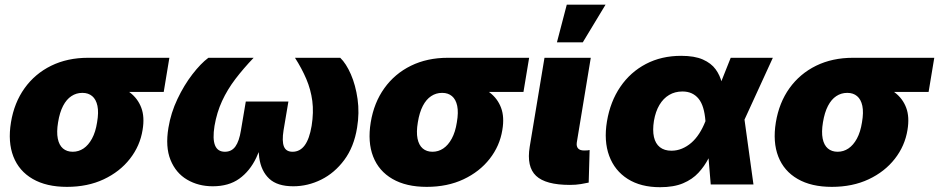

<svg xmlns="http://www.w3.org/2000/svg" viewBox="-20 -780 3971 812"><path d="M263.2 10.3Q176.3 10.3 118.4 -23.2Q60.5 -56.6 36.6 -117.9Q12.7 -179.2 26.4 -262.7Q40 -345.7 84 -407Q127.9 -468.3 196.5 -502Q265.1 -535.6 352.5 -535.6H696.3L672.4 -391.1H433.6L327.6 -387.2Q302.7 -387.2 282 -373.5Q261.2 -359.9 246.8 -332.3Q232.4 -304.7 225.6 -262.7Q218.8 -221.7 224.4 -193.8Q230 -166 246.3 -152.1Q262.7 -138.2 287.6 -138.2Q312.5 -138.2 333.3 -152.1Q354 -166 369.1 -193.8Q384.3 -221.7 390.6 -262.7Q397.9 -304.7 392.1 -332.3Q386.2 -359.9 369.9 -373.5Q353.5 -387.2 329.1 -387.2L337.4 -438.5Q397 -438.5 446.3 -426.5Q495.6 -414.6 529.3 -388.9Q563 -363.3 577.6 -324.2Q592.3 -285.2 583 -230.5Q572.3 -163.1 529.5 -108.4Q486.8 -53.7 418.7 -21.7Q350.6 10.3 263.2 10.3Z M879.9 7.8Q818.8 7.8 771.2 -20.3Q723.6 -48.3 701.2 -103.5Q678.7 -158.7 692.4 -240.2Q702.6 -302.7 730.5 -361.3Q758.3 -419.9 793.7 -465.8Q829.1 -511.7 861.3 -535.6H1052.7Q1009.3 -490.2 975.3 -445.6Q941.4 -400.9 919.2 -352.8Q897 -304.7 887.2 -247.6Q878.4 -192.4 889.4 -165.3Q900.4 -138.2 931.2 -138.2Q959.5 -138.2 975.6 -160.6Q991.7 -183.1 999 -229L1019.5 -350.6H1199.7L1179.2 -229Q1171.9 -183.1 1180.7 -160.6Q1189.5 -138.2 1217.3 -138.2Q1248.5 -138.2 1268.6 -165.3Q1288.6 -192.4 1297.9 -247.6Q1307.1 -304.7 1300.8 -353Q1294.4 -401.4 1275.4 -446Q1256.3 -490.7 1227.5 -535.6H1418.9Q1443.8 -511.7 1463.9 -465.8Q1483.9 -419.9 1492.2 -361.3Q1500.5 -302.7 1490.2 -240.2Q1477.1 -158.7 1436 -103.5Q1395 -48.3 1338.4 -20.3Q1281.7 7.8 1220.2 7.8Q1152.8 7.8 1118.7 -24.2Q1084.5 -56.2 1076.4 -112.8Q1068.4 -169.4 1078.6 -243.2H1104.5Q1090.8 -169.4 1063.7 -112.8Q1036.6 -56.2 991.9 -24.2Q947.3 7.8 879.9 7.8Z M1784.7 10.3Q1697.8 10.3 1639.9 -23.2Q1582 -56.6 1558.1 -117.9Q1534.2 -179.2 1547.9 -262.7Q1561.5 -345.7 1605.5 -407Q1649.4 -468.3 1718 -502Q1786.6 -535.6 1874 -535.6H2217.8L2193.8 -391.1H1955.1L1849.1 -387.2Q1824.2 -387.2 1803.5 -373.5Q1782.7 -359.9 1768.3 -332.3Q1753.9 -304.7 1747.1 -262.7Q1740.2 -221.7 1745.8 -193.8Q1751.5 -166 1767.8 -152.1Q1784.2 -138.2 1809.1 -138.2Q1834 -138.2 1854.7 -152.1Q1875.5 -166 1890.6 -193.8Q1905.8 -221.7 1912.1 -262.7Q1919.4 -304.7 1913.6 -332.3Q1907.7 -359.9 1891.4 -373.5Q1875 -387.2 1850.6 -387.2L1858.9 -438.5Q1918.5 -438.5 1967.8 -426.5Q2017.1 -414.6 2050.8 -388.9Q2084.5 -363.3 2099.1 -324.2Q2113.8 -285.2 2104.5 -230.5Q2093.8 -163.1 2051 -108.4Q2008.3 -53.7 1940.2 -21.7Q1872.1 10.3 1784.7 10.3Z M2390.1 2Q2287.6 2 2247.1 -36.4Q2206.5 -74.7 2220.2 -159.2L2282.7 -535.6H2478.5L2419.4 -177.7Q2417 -161.1 2424.8 -152.3Q2432.6 -143.6 2450.2 -143.6Q2458.5 -143.6 2464.1 -144Q2469.7 -144.5 2473.6 -145.5L2469.7 -7.8Q2457 -4.9 2436.5 -1.5Q2416 2 2390.1 2ZM2335.4 -601.1 2377 -760.3H2541L2444.8 -601.1Z M2771.5 11.7Q2689.9 11.7 2634.8 -23.2Q2579.6 -58.1 2556.4 -120.8Q2533.2 -183.6 2546.9 -266.6Q2561 -350.6 2603.5 -412.8Q2646 -475.1 2711.7 -509.5Q2777.3 -543.9 2860.8 -543.9Q2917.5 -543.9 2952.6 -528.3Q2987.8 -512.7 3006.6 -486.8Q3025.4 -460.9 3032.7 -429.4Q3040 -397.9 3042 -365.7H3090.3L3127.9 -279.3L3166.5 0H2985.8L2963.4 -269Q2960.9 -300.3 2953.9 -323.7Q2946.8 -347.2 2934.6 -362.3Q2922.4 -377.4 2905.3 -385.3Q2888.2 -393.1 2866.2 -393.1Q2834.5 -393.1 2809.8 -378.4Q2785.2 -363.8 2768.8 -336.2Q2752.4 -308.6 2745.6 -269Q2739.3 -229 2745.6 -200.7Q2752 -172.4 2770.8 -157.5Q2789.6 -142.6 2819.8 -142.6Q2842.8 -142.6 2864 -151.4Q2885.3 -160.2 2903.6 -176Q2921.9 -191.9 2936.8 -214.8Q2951.7 -237.8 2962.9 -266.1L3070.3 -535.6H3248.5L3125 -266.1L3058.1 -177.7H3006.8Q2993.7 -144 2976.6 -110.6Q2959.5 -77.1 2933.8 -49.3Q2908.2 -21.5 2868.9 -4.9Q2829.6 11.7 2771.5 11.7Z M3498 10.3Q3411.1 10.3 3353.3 -23.2Q3295.4 -56.6 3271.5 -117.9Q3247.6 -179.2 3261.2 -262.7Q3274.9 -345.7 3318.8 -407Q3362.8 -468.3 3431.4 -502Q3500 -535.6 3587.4 -535.6H3931.2L3907.2 -391.1H3668.5L3562.5 -387.2Q3537.6 -387.2 3516.8 -373.5Q3496.1 -359.9 3481.7 -332.3Q3467.3 -304.7 3460.4 -262.7Q3453.6 -221.7 3459.2 -193.8Q3464.8 -166 3481.2 -152.1Q3497.6 -138.2 3522.5 -138.2Q3547.4 -138.2 3568.1 -152.1Q3588.9 -166 3604 -193.8Q3619.1 -221.7 3625.5 -262.7Q3632.8 -304.7 3627 -332.3Q3621.1 -359.9 3604.7 -373.5Q3588.4 -387.2 3564 -387.2L3572.3 -438.5Q3631.8 -438.5 3681.2 -426.5Q3730.5 -414.6 3764.2 -388.9Q3797.9 -363.3 3812.5 -324.2Q3827.1 -285.2 3817.9 -230.5Q3807.1 -163.1 3764.4 -108.4Q3721.7 -53.7 3653.6 -21.7Q3585.4 10.3 3498 10.3Z"/></svg>

Font: Inter 20pt Black
Style: Italic
Weight: 900
Italic angle: -9.3988°
Version: Version 4.001;git-66647c0bb